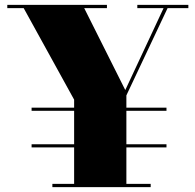

<svg xmlns="http://www.w3.org/2000/svg" viewBox="-20 -770 804 790"><path d="M195.5 -13.5V0H600V-13.5H500V-163.5H665V-176.5H500V-314H665V-327H500V-377.5L669.5 -736.5H755V-750H545V-736.5H653L495.5 -399.5L326.5 -736.5H420V-750H10V-736.5H77.5L285 -360V-327H110V-314H285V-176.5H110V-163.5H285V-13.5Z"/></svg>

Font: Bodoni* 16pt Fatface
Style: Regular
Weight: 900
Version: Version 2.3